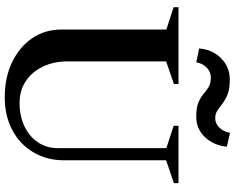

<svg xmlns="http://www.w3.org/2000/svg" viewBox="-108 -844 967 790"><g transform="rotate(90 375.0 -448.5)"><path d="M380 15Q299 15 236 -15Q173 -45 137 -97.5Q101 -150 101 -219V-650L9 -680V-700H325V-681L232 -649V-246Q232 -187 253.5 -142Q275 -97 313.5 -71.5Q352 -46 402 -46Q457 -46 499 -66Q541 -86 565 -121.5Q589 -157 589 -203V-650L497 -680V-700H733V-681L639 -649V-229Q639 -158 606 -102.5Q573 -47 514.5 -16Q456 15 380 15ZM179 -785Q183 -839 219 -875Q255 -911 307 -911Q345 -911 367.5 -902Q390 -893 405.5 -881Q421 -869 434.5 -860Q448 -851 466 -851Q488 -851 505 -868.5Q522 -886 526 -912L583 -899Q578 -845 544 -809Q510 -773 460 -773Q422 -773 401 -782Q380 -791 366 -803Q352 -815 337.5 -824Q323 -833 299 -833Q275 -833 257.5 -816Q240 -799 236 -773Z"/></g></svg>

Font: Wittgenstein Semibold
Style: Regular
Weight: 600
Designer: Jörg Drees
Foundry: Jörg Drees
Version: Version 1.303; ttfautohint (v1.8.4.7-5d5b)